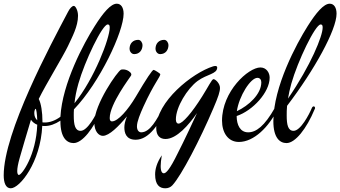

<svg xmlns="http://www.w3.org/2000/svg" viewBox="-127 -751 1836 1036"><path d="M115 -90C110 -90 106 -90 102 -91V-97C102 -144 95 -193 82 -217C120 -295 213 -446 240 -503C262 -551 294 -608 294 -666C294 -695 280 -719 272 -719C262 -720 249 -705 240 -687C147 -511 -107 -38 -107 195C-107 235 -96 265 -69 265C-20 265 92 124 101 -72C106 -71 110 -71 115 -71C142 -71 170 -81 199 -100V-97C199 -7 234 21 270 21C317 21 378 -56 422 -162C423 -164 424 -166 424 -168C424 -173 421 -177 417 -177C415 -177 410 -176 407 -169C392 -133 346 -45 308 -45C278 -45 271 -78 271 -127C271 -138 271 -149 272 -161C411 -305 540 -580 540 -677C540 -709 527 -731 503 -731C471 -731 430 -683 384 -610C326 -519 209 -302 199 -121C172 -101 143 -90 115 -90ZM465 -602C465 -544 382 -326 275 -194C278 -226 285 -261 296 -300C330 -420 425 -619 454 -619C462 -619 465 -615 465 -602ZM-25 193C-31 193 -34 184 -34 172C-34 157 -30 134 -21 102C-9 61 17 -30 40 -105C48 -93 59 -84 74 -78C68 86 -9 193 -25 193ZM58 -141C58 -155 63 -164 65 -164C69 -164 73 -136 74 -102C64 -111 58 -124 58 -141Z M767 -162C768 -165 769 -167 769 -169C769 -174 765 -177 761 -177C758 -177 755 -175 752 -169C720 -107 683 -37 635 -37C624 -37 612 -46 612 -69C612 -96 630 -138 647 -176C704 -301 738 -336 738 -351C738 -354 707 -374 702 -374C695 -374 665 -330 605 -228C564 -159 510 -96 477 -96C470 -96 465 -101 465 -114C465 -190 574 -332 580 -343C581 -345 583 -349 580 -355C579 -358 576 -361 568 -367C548 -380 529 -376 526 -375C507 -367 382 -188 382 -90C382 -40 407 -18 428 -18C462 -18 513 -69 558 -123C548 -99 544 -79 544 -64C544 -36 552 3 605 3C677 3 733 -84 767 -162ZM642 -508C642 -519 633 -536 619 -536C591 -536 572 -517 572 -487C572 -476 581 -459 597 -459C626 -459 642 -481 642 -508ZM782 -508C782 -519 773 -536 759 -536C731 -536 712 -517 712 -487C712 -476 721 -459 737 -459C766 -459 782 -481 782 -508Z M1060 -277C1060 -301 1035 -324 1025 -324C1016 -324 997 -283 964 -231C909 -143 858 -84 836 -84C828 -84 822 -91 822 -107C822 -173 883 -272 939 -314C991 -352 1045 -351 1045 -387C1045 -392 1041 -395 1035 -395C1031 -395 1027 -394 1023 -393C911 -358 716 -202 716 -60C716 -18 737 -1 766 -1C826 -1 892 -77 936 -141C871 1 832 76 832 76C789 164 769 184 757 184C748 184 740 175 740 145C740 131 742 112 746 87C719 127 710 162 710 190C710 247 734 265 765 265C779 265 793 260 803 249C852 196 953 1 1024 -166C1052 -231 1060 -257 1060 -277Z M1371 -162C1372 -164 1373 -167 1373 -169C1373 -174 1369 -177 1365 -177C1362 -177 1359 -174 1356 -169C1300 -70 1255 -37 1212 -37C1169 -37 1150 -77 1150 -125C1237 -154 1328 -253 1328 -332C1328 -358 1311 -387 1278 -387C1213 -387 1071 -258 1071 -100C1071 -36 1103 15 1162 15C1243 15 1324 -66 1371 -162ZM1262 -331C1276 -331 1283 -320 1283 -307C1283 -243 1215 -181 1151 -151C1163 -233 1225 -331 1262 -331Z M1689 -677C1689 -709 1676 -731 1652 -731C1620 -731 1579 -683 1533 -610C1473 -515 1348 -283 1348 -97C1348 -7 1383 21 1419 21C1466 21 1527 -56 1571 -162C1572 -164 1573 -166 1573 -168C1573 -173 1570 -177 1566 -177C1564 -177 1559 -176 1556 -169C1541 -133 1495 -45 1457 -45C1427 -45 1420 -78 1420 -127C1420 -143 1420 -161 1422 -180C1570 -374 1689 -590 1689 -677ZM1445 -300C1479 -420 1574 -619 1603 -619C1611 -619 1614 -615 1614 -602C1614 -557 1551 -400 1427 -219C1431 -244 1437 -271 1445 -300Z"/></svg>

Font: Mervale Script
Style: Regular
Weight: 400
Designer: Astigmatic (AOETI)
Foundry: Astigmatic (AOETI)
Version: Version 1.000